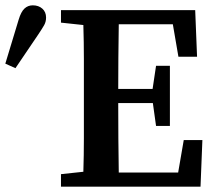

<svg xmlns="http://www.w3.org/2000/svg" viewBox="-52 -701 809 721"><path d="M618 -488 597 -610H394Q393 -547 392.5 -484.5Q392 -422 392 -367H521L534 -454H586V-228H534L522 -314H392Q392 -242 392.5 -178.5Q393 -115 394 -53H617L638 -175H708L701 0H177V-47L261 -56Q263 -118 263 -182Q263 -246 263 -310V-353Q263 -416 263 -479.5Q263 -543 261 -607L177 -616V-663H681L688 -488ZM-32 -462 18 -627Q27 -657 40 -669Q53 -681 71 -681Q93 -681 107 -668.5Q121 -656 121 -635Q121 -619 113.5 -606Q106 -593 92 -572L6 -445Z"/></svg>

Font: Source Serif Pro SemiBold
Style: Regular
Weight: 600
Designer: Frank Grießhammer
Foundry: Adobe Systems Incorporated
Version: Version 3.001;hotconv 1.0.111;makeotfexe 2.5.65597